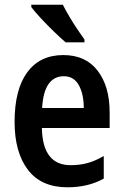

<svg xmlns="http://www.w3.org/2000/svg" viewBox="-20 -786 525 816"><path d="M249 -552Q344 -552 395 -485.5Q446 -419 446 -308V-242H158Q161 -84 280 -84Q319 -84 352 -93Q385 -102 421 -123V-27Q355 10 267 10Q155 10 98.5 -64.5Q42 -139 42 -268Q42 -406 96 -479Q150 -552 249 -552ZM251 -462Q210 -462 186.5 -429Q163 -396 159 -327H336Q336 -386 315 -424Q294 -462 251 -462ZM247 -766Q258 -744 274.5 -716Q291 -688 308.5 -662Q326 -636 339 -618V-606H259Q239 -623 210 -651Q181 -679 154 -708Q127 -737 113 -756V-766Z"/></svg>

Font: Noto Sans Khmer UI Condensed SemiBold
Style: Regular
Weight: 600
Width: 3
Designer: Danh Hong and the Monotype Design Team
Foundry: Monotype Imaging Inc.
Version: Version 2.002; ttfautohint (v1.8.4.7-5d5b)